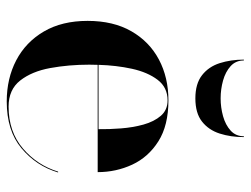

<svg xmlns="http://www.w3.org/2000/svg" viewBox="-107 -627 744 570"><g transform="rotate(90 265.0 -342.0)"><path d="M159.5 -694Q159.5 -670 176.2 -654.8Q193 -639.5 219 -632.2Q245 -625 272 -625Q299 -625 325 -632.2Q351 -639.5 367.8 -654.8Q384.5 -670 384.5 -694H387Q387 -655 376.5 -622.2Q366 -589.5 341 -569.8Q316 -550 272 -550Q228.5 -550 203.2 -569.8Q178 -589.5 167.5 -622.2Q157 -655 157 -694ZM492 -142.5Q472.5 -77.5 420.2 -33.8Q368 10 281 10Q213 10 159 -18.2Q105 -46.5 73.5 -100.2Q42 -154 42 -230Q42 -306.5 72.8 -360Q103.5 -413.5 156.8 -441.8Q210 -470 278 -470Q352.5 -470 399.5 -440.2Q446.5 -410.5 468.8 -362.5Q491 -314.5 491 -260H172.5Q172 -248 172 -235Q172 -174 182 -119.2Q192 -64.5 219 -30Q246 4.5 296.5 4.5Q371 4.5 420.8 -38Q470.5 -80.5 489.5 -142.5ZM278 -467.5Q239.5 -467.5 217 -438Q194.5 -408.5 184.2 -361.8Q174 -315 172.5 -262.5H363.5Q364 -293.5 361.2 -329Q358.5 -364.5 349.8 -396Q341 -427.5 323.8 -447.5Q306.5 -467.5 278 -467.5Z"/></g></svg>

Font: Bodoni* 72pt Medium
Style: Regular
Weight: 500
Version: Version 2.3